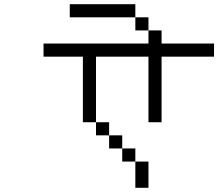

<svg xmlns="http://www.w3.org/2000/svg" viewBox="-20 -895 1040 915"><path d="M625 -812.5H312.5V-875H625ZM187.5 -687.5H687.5V-750H750V-687.5H1000V-625H750V-312.5H687.5V-625H437.5V-312.5H375V-625H187.5ZM437.5 -312.5H500V-250H437.5ZM500 -250H562.5V-187.5H500ZM562.5 -187.5H625V-125H562.5ZM625 -125H687.5V0H625ZM625 -812.5H687.5V-750H625Z"/></svg>

Font: ChillBitmapSE 16px
Style: Regular
Weight: 400
Designer: Designed by Warren2060
Foundry: ChillType
Version: Version 1.000